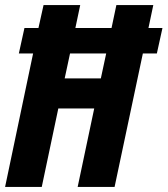

<svg xmlns="http://www.w3.org/2000/svg" viewBox="-23 -734 658 754"><path d="M-3 0 107 -524H51L73 -624H128L148 -714H292L273 -624H415L434 -714H579L560 -624H615L593 -524H538L427 0H282L347 -308H206L141 0ZM231 -426H373L394 -524H252Z"/></svg>

Font: Noto Sans ExtraCondensed ExtraBold
Style: Italic
Weight: 800
Width: 2
Italic angle: -12°
Designer: Monotype Design Team
Foundry: Monotype Imaging Inc.
Version: Version 2.013; ttfautohint (v1.8.4.7-5d5b)